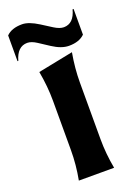

<svg xmlns="http://www.w3.org/2000/svg" viewBox="-146 -819 618 877"><g transform="rotate(-20 163.5 -380.0)"><path d="M2.4 -733.4Q27.8 -759.8 79.1 -759.8Q111.3 -759.8 157.7 -730.5L208.5 -698.2Q234.9 -681.6 254.9 -681.6Q303.2 -681.6 319.8 -745.1H324.7V-620.1Q298.3 -593.8 248 -593.8Q211.9 -593.8 168.5 -622.1L117.7 -655.3Q92.3 -671.9 72.3 -671.9Q23.9 -671.9 6.3 -608.4H2.4ZM79.1 0Q92.8 -71.8 92.8 -143.6V-383.3Q92.8 -452.6 79.1 -527.8L250 -562Q236.8 -487.8 236.8 -419.4V-143.6Q236.8 -73.2 250.5 0Z"/></g></svg>

Font: Classica
Style: Bold
Weight: 700
Designer: Wojciech Kalinowski "wmk69" (wmk69@o2.pl)
Foundry: Wojciech Kalinowski "wmk69" (wmk69@o2.pl)
Version: Version 2.1.1; 2021-05-14